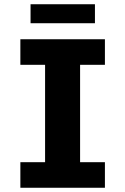

<svg xmlns="http://www.w3.org/2000/svg" viewBox="-20 -885 590 905"><path d="M76 0V-120.5H192.5V-579.5H76V-700H474.5V-579.5H357.5V-120.5H474.5V0ZM124 -775.5V-865H427.5V-775.5Z"/></svg>

Font: Trispace SemiCondensed
Style: Bold
Weight: 700
Width: 4
Designer: Tyler Finck
Foundry: Etcetera Type Company
Version: Version 1.210; ttfautohint (v1.8.3)